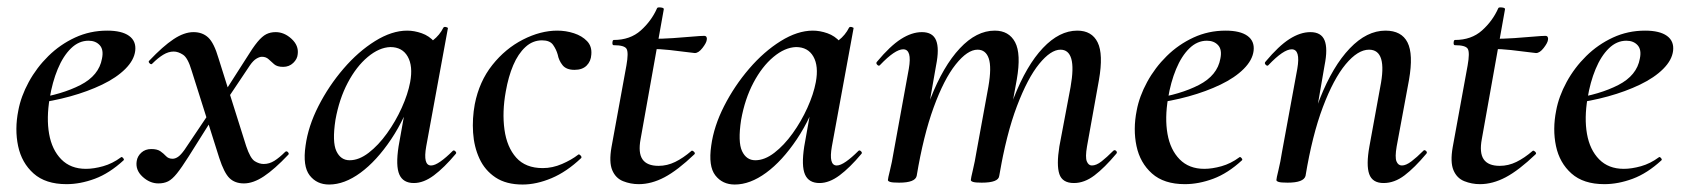

<svg xmlns="http://www.w3.org/2000/svg" viewBox="-20 -481 4509 514"><path d="M158 12Q102 12 70 -16.5Q38 -45 28.5 -90Q19 -135 29 -185Q36 -223 57 -261.5Q78 -300 109.5 -331Q141 -362 181 -380.5Q221 -399 267 -399Q306 -399 325.5 -385Q345 -371 342 -345Q339 -320 315.5 -296.5Q292 -273 253.5 -254.5Q215 -236 168 -223Q121 -210 71 -204L73 -217Q146 -228 195.5 -253.5Q245 -279 253 -324Q258 -348 247 -360Q236 -372 217 -372Q191 -372 170 -351.5Q149 -331 134.5 -296Q120 -261 113 -218Q104 -165 111.5 -122.5Q119 -80 144 -54.5Q169 -29 210 -29Q231 -29 256 -36Q281 -43 304 -60Q306 -62 309.5 -58Q313 -54 311 -52Q273 -17 234 -2.5Q195 12 158 12Z M633 10Q609 10 594.5 -4Q580 -18 567 -58L493 -292Q483 -326 470 -334.5Q457 -343 445 -343Q431 -343 417 -334.5Q403 -326 388 -311Q385 -307 380.5 -311.5Q376 -316 380 -319Q416 -357 444.5 -376Q473 -395 498 -395Q522 -395 537.5 -380.5Q553 -366 565 -325L639 -90Q650 -57 662 -49.5Q674 -42 686 -42Q701 -42 714.5 -50.5Q728 -59 743 -74Q747 -78 751 -73.5Q755 -69 751 -66Q715 -28 686.5 -9Q658 10 633 10ZM404 10Q381 10 361.5 -8Q342 -26 346 -50Q348 -63 358.5 -72.5Q369 -82 385 -82Q401 -82 409.5 -76Q418 -70 424.5 -63Q431 -56 442 -56Q449 -56 456.5 -61Q464 -66 474 -80L554 -199L563 -186L485 -62Q466 -32 453.5 -16.5Q441 -1 430 4.5Q419 10 404 10ZM568 -185 558 -198 638 -323Q657 -354 669.5 -369Q682 -384 693 -389.5Q704 -395 718 -395Q741 -395 760.5 -377Q780 -359 777 -336Q776 -323 765 -312.5Q754 -302 738 -302Q722 -302 714 -309Q706 -316 699 -322.5Q692 -329 681 -329Q675 -329 666.5 -324Q658 -319 649 -306Z M861 13Q828 13 809 -11.5Q790 -36 798 -91Q805 -143 832.5 -197Q860 -251 899.5 -297Q939 -343 984 -371Q1029 -399 1070 -399Q1089 -399 1109 -392Q1129 -385 1143.5 -368.5Q1158 -352 1160 -326L1106 -357Q1121 -359 1139 -373Q1157 -387 1167 -407Q1169 -410 1174.5 -408.5Q1180 -407 1179 -405L1121 -89Q1112 -38 1134 -38Q1144 -38 1159 -48.5Q1174 -59 1192 -77Q1195 -80 1199 -76Q1203 -72 1200 -69Q1169 -32 1141.5 -11.5Q1114 9 1088 9Q1059 9 1049 -14Q1039 -37 1047 -89L1072 -229L1092 -246Q1066 -166 1027 -108Q988 -50 945 -18.5Q902 13 861 13ZM916 -52Q941 -52 967 -72Q993 -92 1016 -124Q1039 -156 1055.5 -192.5Q1072 -229 1078 -261Q1086 -304 1071.5 -329.5Q1057 -355 1025 -355Q995 -354 964.5 -328.5Q934 -303 911 -259.5Q888 -216 878 -160Q869 -101 880.5 -76.5Q892 -52 916 -52Z M1379 13Q1335 13 1306.5 -6Q1278 -25 1263.5 -56.5Q1249 -88 1246.5 -126Q1244 -164 1251 -202Q1263 -263 1298 -307Q1333 -351 1380 -375Q1427 -399 1472 -399Q1495 -399 1516.5 -392Q1538 -385 1551.5 -371Q1565 -357 1563 -335Q1562 -317 1550.5 -305.5Q1539 -294 1518 -294Q1496 -294 1486 -306.5Q1476 -319 1473 -335Q1469 -349 1460.5 -361Q1452 -373 1431 -373Q1406 -373 1386.5 -355Q1367 -337 1354 -306.5Q1341 -276 1334 -236Q1324 -181 1330.5 -134Q1337 -87 1362 -59Q1387 -31 1433 -31Q1459 -31 1484.5 -42Q1510 -53 1528 -67Q1530 -69 1534 -65Q1538 -61 1536 -58Q1497 -21 1456.5 -4Q1416 13 1379 13Z M1690 12Q1668 12 1648 4Q1628 -4 1619 -25.5Q1610 -47 1617 -87L1657 -306Q1663 -340 1657.5 -350Q1652 -360 1623 -360Q1619 -360 1619.5 -367Q1620 -374 1623 -374Q1667 -374 1695.5 -399.5Q1724 -425 1739 -459Q1740 -462 1749 -461Q1758 -460 1757 -456L1695 -109Q1688 -72 1700 -54.5Q1712 -37 1743 -37Q1766 -37 1787.5 -47.5Q1809 -58 1831 -77Q1833 -79 1837.5 -75Q1842 -71 1839 -68Q1794 -25 1759 -6.5Q1724 12 1690 12ZM1840 -339Q1838 -339 1819 -341.5Q1800 -344 1773.5 -347Q1747 -350 1720 -350L1722 -377Q1753 -377 1782 -379Q1811 -381 1833.5 -383Q1856 -385 1865 -385Q1870 -385 1871.5 -381.5Q1873 -378 1872 -374Q1871 -366 1860.5 -352.5Q1850 -339 1840 -339Z M1947 13Q1914 13 1895 -11.5Q1876 -36 1884 -91Q1891 -143 1918.5 -197Q1946 -251 1985.5 -297Q2025 -343 2070 -371Q2115 -399 2156 -399Q2175 -399 2195 -392Q2215 -385 2229.5 -368.5Q2244 -352 2246 -326L2192 -357Q2207 -359 2225 -373Q2243 -387 2253 -407Q2255 -410 2260.5 -408.5Q2266 -407 2265 -405L2207 -89Q2198 -38 2220 -38Q2230 -38 2245 -48.5Q2260 -59 2278 -77Q2281 -80 2285 -76Q2289 -72 2286 -69Q2255 -32 2227.5 -11.5Q2200 9 2174 9Q2145 9 2135 -14Q2125 -37 2133 -89L2158 -229L2178 -246Q2152 -166 2113 -108Q2074 -50 2031 -18.5Q1988 13 1947 13ZM2002 -52Q2027 -52 2053 -72Q2079 -92 2102 -124Q2125 -156 2141.5 -192.5Q2158 -229 2164 -261Q2172 -304 2157.5 -329.5Q2143 -355 2111 -355Q2081 -354 2050.5 -328.5Q2020 -303 1997 -259.5Q1974 -216 1964 -160Q1955 -101 1966.5 -76.5Q1978 -52 2002 -52Z M2855 9Q2824 9 2816 -15Q2808 -39 2816 -89L2846 -248Q2855 -299 2848 -323.5Q2841 -348 2819 -348Q2793 -348 2762 -310Q2731 -272 2702.5 -197Q2674 -122 2655 -10L2640 -11Q2660 -132 2694 -219Q2728 -306 2772 -352.5Q2816 -399 2864 -399Q2903 -399 2918.5 -367.5Q2934 -336 2922 -267L2890 -89Q2885 -60 2889.5 -49Q2894 -38 2903 -38Q2915 -38 2929 -49Q2943 -60 2960 -77Q2964 -81 2968 -77Q2972 -73 2968 -69Q2937 -32 2910 -11.5Q2883 9 2855 9ZM2387 8Q2369 8 2363 6Q2357 4 2357 1Q2357 -3 2362.5 -25Q2368 -47 2372 -72L2413 -297Q2422 -349 2398 -349Q2387 -349 2371.5 -338.5Q2356 -328 2336 -307Q2333 -303 2328.5 -307.5Q2324 -312 2328 -316Q2363 -358 2392 -376.5Q2421 -395 2448 -395Q2477 -395 2486 -373Q2495 -351 2486 -306L2434 -10Q2430 8 2387 8ZM2608 8Q2591 8 2585 6Q2579 4 2579 1Q2579 -3 2584.5 -26Q2590 -49 2594 -74L2626 -249Q2635 -301 2627 -324.5Q2619 -348 2597 -348Q2570 -348 2538.5 -308.5Q2507 -269 2479.5 -193.5Q2452 -118 2434 -10L2418 -11Q2437 -130 2471 -217Q2505 -304 2549.5 -351.5Q2594 -399 2643 -399Q2681 -399 2697.5 -368Q2714 -337 2702 -268L2655 -10Q2653 8 2608 8Z M3152 12Q3096 12 3064 -16.5Q3032 -45 3022.5 -90Q3013 -135 3023 -185Q3030 -223 3051 -261.5Q3072 -300 3103.5 -331Q3135 -362 3175 -380.5Q3215 -399 3261 -399Q3300 -399 3319.5 -385Q3339 -371 3336 -345Q3333 -320 3309.5 -296.5Q3286 -273 3247.5 -254.5Q3209 -236 3162 -223Q3115 -210 3065 -204L3067 -217Q3140 -228 3189.5 -253.5Q3239 -279 3247 -324Q3252 -348 3241 -360Q3230 -372 3211 -372Q3185 -372 3164 -351.5Q3143 -331 3128.5 -296Q3114 -261 3107 -218Q3098 -165 3105.5 -122.5Q3113 -80 3138 -54.5Q3163 -29 3204 -29Q3225 -29 3250 -36Q3275 -43 3298 -60Q3300 -62 3303.5 -58Q3307 -54 3305 -52Q3267 -17 3228 -2.5Q3189 12 3152 12Z M3684 9Q3654 9 3645.5 -15Q3637 -39 3646 -89L3675 -248Q3695 -348 3645 -348Q3615 -348 3582.5 -309Q3550 -270 3521.5 -194.5Q3493 -119 3475 -10L3458 -11Q3479 -130 3513.5 -217Q3548 -304 3593.5 -351.5Q3639 -399 3689 -399Q3732 -399 3748 -367.5Q3764 -336 3752 -267L3719 -89Q3714 -60 3718.5 -49Q3723 -38 3733 -38Q3744 -38 3758.5 -49Q3773 -60 3790 -77Q3793 -81 3797.5 -77Q3802 -73 3798 -69Q3767 -32 3740 -11.5Q3713 9 3684 9ZM3427 8Q3409 8 3403 6Q3397 4 3397 1Q3397 -3 3402.5 -25.5Q3408 -48 3412 -74L3453 -297Q3462 -349 3438 -349Q3427 -349 3411.5 -338.5Q3396 -328 3376 -307Q3373 -303 3368.5 -307.5Q3364 -312 3368 -316Q3403 -358 3432 -376.5Q3461 -395 3488 -395Q3517 -395 3526 -373Q3535 -351 3526 -306L3475 -10Q3470 8 3427 8Z M3942 12Q3920 12 3900 4Q3880 -4 3871 -25.5Q3862 -47 3869 -87L3909 -306Q3915 -340 3909.5 -350Q3904 -360 3875 -360Q3871 -360 3871.5 -367Q3872 -374 3875 -374Q3919 -374 3947.5 -399.5Q3976 -425 3991 -459Q3992 -462 4001 -461Q4010 -460 4009 -456L3947 -109Q3940 -72 3952 -54.5Q3964 -37 3995 -37Q4018 -37 4039.5 -47.5Q4061 -58 4083 -77Q4085 -79 4089.5 -75Q4094 -71 4091 -68Q4046 -25 4011 -6.5Q3976 12 3942 12ZM4092 -339Q4090 -339 4071 -341.5Q4052 -344 4025.5 -347Q3999 -350 3972 -350L3974 -377Q4005 -377 4034 -379Q4063 -381 4085.5 -383Q4108 -385 4117 -385Q4122 -385 4123.5 -381.5Q4125 -378 4124 -374Q4123 -366 4112.5 -352.5Q4102 -339 4092 -339Z M4275 12Q4219 12 4187 -16.5Q4155 -45 4145.5 -90Q4136 -135 4146 -185Q4153 -223 4174 -261.5Q4195 -300 4226.5 -331Q4258 -362 4298 -380.5Q4338 -399 4384 -399Q4423 -399 4442.5 -385Q4462 -371 4459 -345Q4456 -320 4432.5 -296.5Q4409 -273 4370.5 -254.5Q4332 -236 4285 -223Q4238 -210 4188 -204L4190 -217Q4263 -228 4312.5 -253.5Q4362 -279 4370 -324Q4375 -348 4364 -360Q4353 -372 4334 -372Q4308 -372 4287 -351.5Q4266 -331 4251.5 -296Q4237 -261 4230 -218Q4221 -165 4228.5 -122.5Q4236 -80 4261 -54.5Q4286 -29 4327 -29Q4348 -29 4373 -36Q4398 -43 4421 -60Q4423 -62 4426.5 -58Q4430 -54 4428 -52Q4390 -17 4351 -2.5Q4312 12 4275 12Z"/></svg>

Font: Cormorant Garamond Light SemiBold
Style: Italic
Weight: 600
Italic angle: -10°
Version: Version 4.001